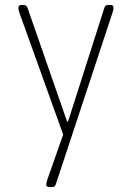

<svg xmlns="http://www.w3.org/2000/svg" viewBox="-20 -545 521 773"><path d="M181 208Q174 208 170 206Q166 204 166 198Q166 195 167.5 189Q169 183 170 180L243 -28V21L57 -497Q56 -500 55 -505Q54 -510 54 -513Q54 -520 57.5 -522.5Q61 -525 67 -525H74Q81 -525 84 -523Q87 -521 91 -513L250 -56H254L400 -513Q402 -520 406 -522.5Q410 -525 417 -525H424Q430 -525 433.5 -522.5Q437 -520 437 -513Q437 -510 436 -505Q435 -500 434 -497L205 196Q203 203 199.5 205.5Q196 208 188 208Z"/></svg>

Font: Asap Thin
Style: Regular
Weight: 250
Designer: Pablo Cosgaya
Foundry: Omnibus-Type
Version: Version 3.001